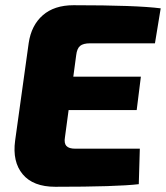

<svg xmlns="http://www.w3.org/2000/svg" viewBox="-20 -713 636 736"><path d="M574 -547H326Q299 -547 287 -537Q275 -527 272 -501L261 -419H520L504 -291H243L229 -187Q225 -164 234.5 -153.5Q244 -143 269 -143H516L512 -7Q427 3 192 3Q107 3 67 -45Q27 -93 38 -174L90 -548Q100 -616 144 -654.5Q188 -693 262 -693Q504 -693 596 -681Z"/></svg>

Font: Exo 2.0 Extra Bold
Style: Italic
Weight: 800
Italic angle: -8°
Designer: Natanael Gama
Version: Version 1.001;PS 001.001;hotconv 1.0.70;makeotf.lib2.5.58329